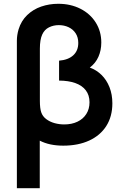

<svg xmlns="http://www.w3.org/2000/svg" viewBox="-20 -755 644 1015"><path d="M69.2 -540Q69.2 -569.1 78.2 -599.7Q91.9 -644.7 123.5 -675.1Q155.1 -705.6 197.8 -720.3Q240.6 -735 288.2 -735Q353.1 -735 405 -708.8Q456.9 -682.5 486.2 -635.8Q515.5 -589.2 515.5 -530.3Q515.5 -489.2 500.4 -455Q485.3 -420.8 454.8 -397.8Q489.9 -385.2 516.9 -358.7Q543.8 -332.2 558.9 -293.8Q574 -255.5 574 -208.8Q574 -139.3 542 -89Q509.9 -38.7 451.3 -11.8Q392.8 15 314.3 15Q278.1 15 246.9 8.4Q215.8 1.8 190.2 -11.5V240H69.2ZM319.7 -97.2Q359 -97.2 389.2 -111.5Q419.4 -125.8 436.3 -152.4Q453.2 -178.9 453.2 -214.2Q453.2 -252.3 433.3 -277.9Q413.5 -303.5 377.5 -316.1Q341.5 -328.7 292.3 -329V-434.3Q340.4 -438.2 367.1 -462.5Q393.8 -486.8 393.8 -528Q393.8 -557.7 379.9 -579Q366 -600.2 342.5 -611.2Q319 -622.2 290.8 -622.2Q262.7 -622.2 238.9 -610.4Q215.2 -598.7 203.3 -572.7Q190.8 -545.6 190.8 -497.7V-221.5Q190.8 -181.8 198 -161.2Q205.3 -139.8 224.2 -125.5Q243.2 -111.1 268.3 -104.1Q293.4 -97.2 319.7 -97.2Z"/></svg>

Font: Vela Sans GX ExtLt
Style: Regular
Weight: 200
Designer: Principal design: Mikhail Sharanda - project Manrope.
Design modification: Ravid Balaliev
Foundry: Mikhail Sharanda
Version: Version 1.001